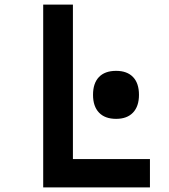

<svg xmlns="http://www.w3.org/2000/svg" viewBox="-20 -820 740 840"><path d="M169 0V-800H299V-124H636V0ZM488 -300Q439 -300 413 -327.5Q387 -355 387 -405Q387 -456 413 -483Q439 -510 488 -510Q536 -510 562 -483Q588 -456 588 -405Q588 -355 562 -327.5Q536 -300 488 -300Z"/></svg>

Font: Martian Mono Medium
Style: Regular
Weight: 500
Monospace: yes
Designer: Roman Shamin
Foundry: Evil Martians
Version: Version 1.000; ttfautohint (v1.8.4.7-5d5b)